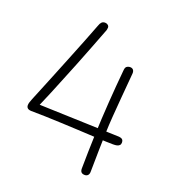

<svg xmlns="http://www.w3.org/2000/svg" viewBox="-142 -889 925 1018"><g transform="rotate(20 320.0 -380.0)"><path d="M536 -186Q525 -186 495.5 -187Q466 -188 425 -190Q384 -192 336.5 -194.5Q289 -197 240 -199Q191 -201 146.5 -202.5Q102 -204 67 -204Q53 -205 47 -211Q41 -217 41 -227Q41 -234 43.5 -242.5Q46 -251 50 -260.5Q54 -270 57 -278Q61 -288 76.5 -325.5Q92 -363 114 -417.5Q136 -472 160.5 -532.5Q185 -593 207.5 -650Q230 -707 246 -749Q251 -764 258 -771Q265 -778 277 -778Q286 -778 293 -772.5Q300 -767 300 -758Q300 -754 298.5 -747Q297 -740 294 -734Q271 -675 251 -622.5Q231 -570 211.5 -522Q192 -474 173 -427Q154 -380 134.5 -332.5Q115 -285 93 -235L82 -251Q182 -247 302 -243.5Q422 -240 553 -235Q565 -234 571.5 -228.5Q578 -223 578 -210Q578 -201 572.5 -195.5Q567 -190 558.5 -188Q550 -186 536 -186ZM451 18Q438 18 431.5 11.5Q425 5 425 -9Q426 -106 429.5 -200Q433 -294 439.5 -388.5Q446 -483 455 -577Q456 -586 459 -591Q462 -596 468.5 -599Q475 -602 482 -602Q495 -602 501 -593.5Q507 -585 505 -570Q498 -489 493 -430Q488 -371 484.5 -323Q481 -275 479.5 -229.5Q478 -184 477 -131.5Q476 -79 475 -9Q475 4 468.5 11Q462 18 451 18Z"/></g></svg>

Font: Playpen Sans ExtraLight
Style: Regular
Weight: 250
Designer: Laura Meseguer, Veronika Burian, José Scaglione
Foundry: TypeTogether
Version: Version 1.001